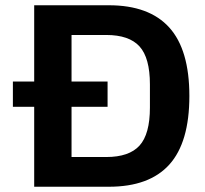

<svg xmlns="http://www.w3.org/2000/svg" viewBox="-20 -710 781 730"><path d="M29 -400H110V-690H394Q547 -690 623.5 -605.5Q700 -521 700 -345Q700 -169 624 -84.5Q548 0 394 0H110V-304H29ZM384 -113Q471 -113 510.5 -156.5Q550 -200 550 -301V-389Q550 -490 510.5 -533.5Q471 -577 384 -577H252V-400H389V-304H252V-113Z"/></svg>

Font: Mozilla Text BETA
Style: Bold
Weight: 700
Designer: Studio DRAMA
Foundry: Studio DRAMA
Version: Version 0.100